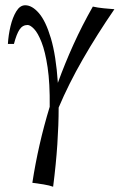

<svg xmlns="http://www.w3.org/2000/svg" viewBox="-20 -475 455 730"><path d="M333 -450Q350 -446 374.5 -443.5Q399 -441 415 -440Q349 -344 295 -250Q241 -156 203 -66Q203 -1 198 74Q193 149 182 235Q169 230 145 226Q121 222 103 220Q114 148 130.5 75.5Q147 3 169 -69Q170 -159 161 -219Q152 -279 138 -314.5Q124 -350 109.5 -365Q95 -380 85 -380Q66 -380 54.5 -363Q43 -346 33 -308H10Q12 -342 20 -375.5Q28 -409 42 -432Q56 -455 76 -455Q102 -455 128 -425Q154 -395 173.5 -329.5Q193 -264 200 -160Q226 -232 259 -305Q292 -378 333 -450Z"/></svg>

Font: Bona Nova SC
Style: Italic
Weight: 400
Italic angle: -4°
Designer: Mateusz Machalski
Foundry: Capitalics
Version: Version 4.001; ttfautohint (v1.8.4.7-5d5b)